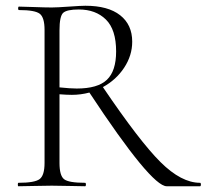

<svg xmlns="http://www.w3.org/2000/svg" viewBox="-20 -648 719 668"><path d="M676 -12Q679 -12 679 -6Q679 0 676 0H560Q506 0 291 -326Q261 -318 230 -318Q213 -318 187 -320V-81Q187 -37 203 -24.5Q219 -12 276 -12Q279 -12 279 -6Q279 0 276 0Q262 0 223.5 -1Q185 -2 160 -2Q137 -2 98 -1Q59 0 44 0Q42 0 42 -6Q42 -12 44 -12Q101 -12 118 -25Q135 -38 135 -81V-544Q135 -587 118.5 -600Q102 -613 46 -613Q43 -613 43 -619Q43 -625 46 -625Q60 -625 98.5 -623.5Q137 -622 160 -622Q178 -622 220 -625Q262 -628 277 -628Q356 -628 398 -595Q440 -562 440 -503Q440 -455 412 -412.5Q384 -370 338 -345Q466 -156 538.5 -84Q611 -12 676 -12ZM187 -344Q225 -340 247 -340Q320 -340 352 -370.5Q384 -401 384 -469Q384 -545 348.5 -580Q313 -615 254 -615Q213 -615 200 -603.5Q187 -592 187 -542Z"/></svg>

Font: t
Style: Regular
Weight: 300
Designer: Christian Thalmann (Catharsis Fonts)
Version: Version 1.000;PS 002.000;hotconv 1.0.88;makeotf.lib2.5.64775